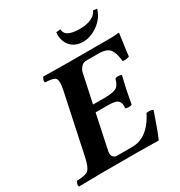

<svg xmlns="http://www.w3.org/2000/svg" viewBox="-193 -967 1034 1102"><g transform="rotate(-30 324.5 -415.5)"><path d="M610.4 -830.1Q590.8 -764.2 524.9 -726.6Q486.3 -705.1 448.7 -705.1Q380.4 -705.1 351.1 -758.3Q334 -790.5 339.4 -830.1L368.2 -833Q367.7 -782.7 453.1 -779.3Q459 -779.3 464.4 -778.8Q546.4 -778.8 576.7 -819.3Q581.5 -826.2 584 -833ZM395.5 -365.2Q459.5 -365.2 479 -385.3Q492.2 -399.9 500 -429.2Q510.3 -437.5 535.2 -432.6Q541 -431.2 543 -429.2Q528.3 -368.7 522.9 -342.8Q518.6 -322.8 506.3 -254.9Q496.1 -246.6 471.2 -251.5Q465.3 -252.9 463.4 -254.9Q470.2 -300.3 438.5 -312.5Q419.4 -318.8 385.7 -318.8H304.7L256.3 -89.8Q249.5 -56.6 272.9 -44.9Q279.3 -42 287.1 -42H387.7Q485.8 -42 548.3 -154.8Q552.7 -162.6 556.2 -169.9Q582.5 -175.3 600.1 -165Q594.2 -149.4 582.5 -114.7Q554.7 -32.7 537.6 2Q536.6 2 399.9 0H165Q164.1 0 9.8 2Q2.9 -6.3 12.2 -25.4Q14.6 -29.8 16.6 -32.2Q74.7 -34.7 91.3 -48.3Q110.8 -65.9 123 -122.1L208 -522Q221.7 -585.9 203.1 -600.6Q189 -610.8 140.1 -612.8Q133.3 -621.1 143.1 -640.6Q145.5 -645 147.5 -647L301.3 -645H596.2Q623.5 -645 646 -648.9Q648.9 -647.5 649.4 -646Q649.4 -642.6 642.6 -594.2Q632.3 -523.4 630.4 -501Q610.4 -492.7 586.4 -496.1Q579.1 -566.4 553.2 -586.4Q531.2 -602.5 491.2 -603H406.2Q378.4 -603 360.8 -570.8Q356.4 -562 355 -554.2L314.5 -365.2Z"/></g></svg>

Font: Linux Libertine Slanted O
Style: Bold Slanted
Weight: 700
Designer: Philipp H. Poll
Foundry: Philipp H. Poll
Version: Version 5.0.0